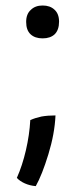

<svg xmlns="http://www.w3.org/2000/svg" viewBox="-20 -501 289 684"><path d="M87.9 -73.2Q85 -20.5 72.3 34.2Q59.6 88.9 40 132.8Q50.8 144.5 68.4 152.3Q85.9 160.2 107.4 162.1Q129.9 122.1 152.3 48.8Q174.8 -24.4 177.7 -89.8Q150.4 -89.8 127.9 -85.9Q105.5 -81.1 87.9 -73.2ZM131.8 -481.4Q105.5 -481.4 89.8 -465.8Q73.2 -451.2 73.2 -422.9Q73.2 -393.6 88.9 -378.9Q104.5 -364.3 131.8 -364.3Q159.2 -364.3 174.8 -378.9Q190.4 -394.5 190.4 -423.8Q190.4 -452.1 173.8 -466.8Q158.2 -481.4 131.8 -481.4Z"/></svg>

Font: cl
Style: Regular
Weight: 400
Designer: Mitja Miklavcic
Version: Version 1.0